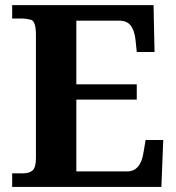

<svg xmlns="http://www.w3.org/2000/svg" viewBox="-20 -734 693 754"><path d="M279.8 -61H480Q532.7 -61 543.9 -137.2L551.8 -184.1H621.1L613.8 0H27.8V-53.2H69.8Q94.7 -53.2 107.9 -64.7Q121.1 -76.2 121.1 -112.8V-596.2Q121.1 -651.9 101.1 -656.5Q81.1 -661.1 69.8 -661.1H27.8V-713.9H583L586.9 -529.8H517.1L512.2 -577.1Q508.3 -613.8 493.7 -633.3Q479 -652.8 448.2 -652.8H279.8V-402.8H517.1V-342.8H279.8Z"/></svg>

Font: DroidSerif-Bold
Style: Bold
Weight: 700
Foundry: Ascender Corporation
Version: Version 1.00 build 112